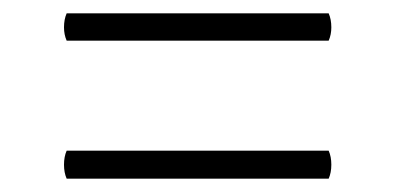

<svg xmlns="http://www.w3.org/2000/svg" viewBox="-20 -493 593 288"><path d="M473 -473Q477 -464 477 -452Q477 -441 473 -432H80Q76 -441 76 -452Q76 -464 80 -473ZM473 -267Q477 -258 477 -246Q477 -234 473 -225H80Q76 -234 76 -246Q76 -258 80 -267Z"/></svg>

Font: Arima Madurai Light
Style: Regular
Weight: 300
Designer: Joana Correia and Natanael Gama
Foundry: NDISCOVER
Version: Version 1.020